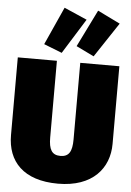

<svg xmlns="http://www.w3.org/2000/svg" viewBox="-66 -1061 771 1130"><g transform="rotate(5 320.0 -495.5)"><path d="M269 -1013 168 -789 275 -747 404 -954ZM467 -1013 359 -794 464 -743 600 -948ZM620 -698H389V-245C389 -175 371 -142 320 -142C269 -142 251 -175 251 -245V-698H20V-239C20 -84 115 22 320 22C525 22 620 -96 620 -239Z"/></g></svg>

Font: Fira Sans Ultra
Style: Regular
Weight: 950
Designer: Carrois Corporate & Edenspiekermann AG
Foundry: Carrois Corporate GbR & Edenspiekermann AG
Version: Version 4.203;PS 004.203;hotconv 1.0.88;makeotf.lib2.5.64775